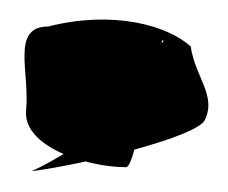

<svg xmlns="http://www.w3.org/2000/svg" viewBox="-20 -570 228 192"><path d="M6.1 -460.1C2.3 -422.6 68.4 -402.8 105.9 -402.8C117.5 -402.8 127 -521.2 164.5 -521.2C176 -521.2 133.3 -524.8 143.3 -530.1C138.3 -476 56 -419 11.6 -398.8C64.8 -405.6 177.5 -433.2 184.9 -450.1C196.7 -474.5 175.1 -493 170.7 -523.6C147.3 -544.6 93.4 -560 28.2 -543.5C-9.3 -543.5 9.9 -497.6 6.1 -460.1Z"/></svg>

Font: AnarchicType
Style: Slant
Weight: 400
Version: Version Something